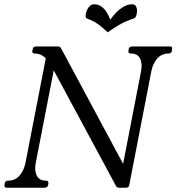

<svg xmlns="http://www.w3.org/2000/svg" viewBox="-34 -877 824 897"><path d="M760 -660Q773 -660 770 -647L769 -640Q767 -627 754 -627Q721 -627 700.5 -603.5Q680 -580 673 -544L570 -13Q568 0 555 0H522Q512 0 508 -8L199 -582L229 -610L133 -116Q126 -81 137.5 -57Q149 -33 181 -33Q194 -33 192 -20L191 -13Q188 0 175 0H-2Q-16 0 -13 -13L-12 -20Q-10 -33 4 -33Q37 -33 57.5 -57Q78 -81 85 -116L180 -605Q157 -627 128 -627Q115 -627 117 -640L119 -647Q121 -660 134 -660H237Q246 -660 251 -652L572 -54H530L625 -544Q632 -580 620.5 -603.5Q609 -627 577 -627Q564 -627 566 -640L567 -647Q570 -660 583 -660ZM481 -785Q493 -802 509 -818.5Q525 -835 544 -846Q563 -857 583 -857Q598 -857 603 -844Q608 -831 605 -814Q604 -806 601 -800Q598 -794 592 -791Q571 -784 553.5 -776.5Q536 -769 517 -757.5Q498 -746 469 -726Q448 -746 433 -757.5Q418 -769 404 -776.5Q390 -784 371 -791Q366 -794 366 -800Q366 -806 367 -814Q371 -831 381 -844Q391 -857 406 -857Q426 -857 440.5 -846Q455 -835 465 -818.5Q475 -802 481 -785Z"/></svg>

Font: Young Serif Light
Style: Italic
Weight: 300
Italic angle: -10.979°
Designer: Bastien Sozeau
Foundry: NBR — Bastien Sozeau
Version: Version 5.001